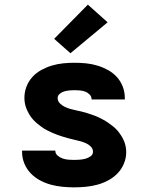

<svg xmlns="http://www.w3.org/2000/svg" viewBox="-20 -798 640 826"><path d="M299 8Q274 8 248.5 5.5Q223 3 199 -3.5Q175 -10 152.5 -22Q130 -34 112.5 -52Q95 -70 85 -94Q75 -118 75 -143V-150H218V-149Q218 -137 228 -128.5Q238 -120 250 -116Q262 -112 274.5 -111Q287 -110 299 -110Q311 -110 323 -111Q335 -112 347 -115Q359 -118 369.5 -125.5Q380 -133 380 -145Q380 -158 370.5 -167.5Q361 -177 349.5 -182Q338 -187 325.5 -190.5Q313 -194 301 -196.5Q289 -199 276.5 -202.5Q264 -206 252 -209.5Q240 -213 228 -217.5Q216 -222 204.5 -227Q193 -232 181.5 -238Q170 -244 159.5 -251.5Q149 -259 139.5 -267Q130 -275 121.5 -284.5Q113 -294 106.5 -305Q100 -316 95 -327.5Q90 -339 87.5 -351.5Q85 -364 85 -377Q85 -402 94 -425.5Q103 -449 119.5 -467Q136 -485 158 -497Q180 -509 203.5 -516Q227 -523 251.5 -525.5Q276 -528 301 -528Q326 -528 350.5 -525.5Q375 -523 398.5 -516Q422 -509 444 -497Q466 -485 482.5 -467Q499 -449 508 -425.5Q517 -402 517 -377V-370H374V-371Q374 -383 365.5 -391.5Q357 -400 346 -404Q335 -408 323.5 -409Q312 -410 301 -410Q290 -410 279 -409Q268 -408 257 -405Q246 -402 237 -394.5Q228 -387 228 -376Q228 -363 237.5 -353.5Q247 -344 258.5 -338.5Q270 -333 282 -329.5Q294 -326 306.5 -323.5Q319 -321 331.5 -318Q344 -315 356 -311Q368 -307 380 -303Q392 -299 403.5 -293.5Q415 -288 426 -282Q437 -276 447.5 -268.5Q458 -261 468 -253Q478 -245 486 -235.5Q494 -226 501 -215Q508 -204 513 -192.5Q518 -181 520.5 -168.5Q523 -156 523 -143Q523 -118 513 -94Q503 -70 485.5 -52Q468 -34 445.5 -22Q423 -10 399 -3.5Q375 3 349.5 5.5Q324 8 299 8ZM283 -569 213 -631 358 -778 443 -702Z"/></svg>

Font: Iosevka Heavy Extended
Style: Regular
Weight: 900
Width: 7
Monospace: yes
Designer: Belleve Invis
Foundry: Belleve Invis
Version: Version 32.5.0; ttfautohint (v1.8.4)